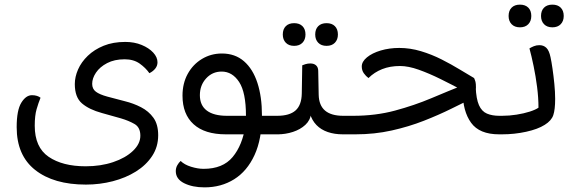

<svg xmlns="http://www.w3.org/2000/svg" viewBox="-20 -580 2479 829"><path d="M52 -31Q52 -104 72 -136.5Q92 -169 118 -169Q130 -169 139.5 -166Q149 -163 155 -158Q146 -136 138 -108.5Q130 -81 130 -37Q130 56 190 97Q250 138 350 138Q415 138 468.5 120Q522 102 554 71.5Q586 41 586 6Q586 -30 561 -44.5Q536 -59 502 -69L420 -92Q365 -107 334 -133.5Q303 -160 303 -217Q303 -248 317 -280Q331 -312 359 -339Q387 -366 427.5 -382.5Q468 -399 521 -399Q560 -399 591.5 -386Q623 -373 641.5 -353Q660 -333 660 -311Q660 -296 650.5 -284Q641 -272 625 -264Q609 -287 583 -305.5Q557 -324 518 -324Q474 -324 442.5 -307.5Q411 -291 394.5 -266.5Q378 -242 378 -218Q378 -196 394 -184Q410 -172 443 -163L519 -143Q556 -134 589 -117Q622 -100 642.5 -71.5Q663 -43 663 4Q663 54 637 93.5Q611 133 567 160.5Q523 188 467 202.5Q411 217 351 217Q212 217 132 154Q52 91 52 -31Z M1093 0 1094 -80H1185V0ZM938 -349Q995 -349 1033.5 -315.5Q1072 -282 1091.5 -222Q1111 -162 1111 -83L1058 0Q1039 0 1010 0Q981 0 955 0Q864 0 816 -43.5Q768 -87 768 -167Q768 -220 790.5 -261Q813 -302 852 -325.5Q891 -349 938 -349ZM937 -271Q897 -271 870 -241.5Q843 -212 843 -169Q843 -125 873 -102.5Q903 -80 960 -80Q981 -80 1003 -80Q1025 -80 1042 -80Q1042 -181 1012.5 -226Q983 -271 937 -271ZM863 229Q811 229 775 211Q739 193 739 159Q739 145 745.5 133.5Q752 122 760 115Q776 131 805 140Q834 149 859 149Q942 149 984.5 98Q1027 47 1040 -39L1111 -83Q1111 20 1079 89.5Q1047 159 991 194Q935 229 863 229ZM1185 0V-80Q1189 -74 1192 -64Q1195 -54 1195 -40Q1195 -26 1191.5 -15.5Q1188 -5 1185 0Z M1161 0V-80H1177Q1230 -80 1256 -103Q1282 -126 1283 -176L1285 -298Q1289 -300 1299 -303Q1309 -306 1320 -306Q1336 -306 1345 -297.5Q1354 -289 1354 -274L1356 -171Q1357 -125 1383.5 -102.5Q1410 -80 1462 -80H1478V0H1460Q1424 0 1395 -10Q1366 -20 1346.5 -40Q1327 -60 1318 -90H1323Q1320 -61 1298.5 -41Q1277 -21 1245 -10.5Q1213 0 1178 0ZM1478 0V-80Q1482 -74 1485 -64Q1488 -54 1488 -40Q1488 -26 1484.5 -15.5Q1481 -5 1478 0ZM1250 -382Q1227 -382 1214 -395.5Q1201 -409 1201 -431Q1201 -454 1214 -467Q1227 -480 1250 -480Q1273 -480 1286 -467Q1299 -454 1299 -431Q1299 -409 1286 -395.5Q1273 -382 1250 -382ZM1390 -382Q1367 -382 1354 -395.5Q1341 -409 1341 -431Q1341 -454 1354 -467Q1367 -480 1390 -480Q1413 -480 1426 -467Q1439 -454 1439 -431Q1439 -409 1426 -395.5Q1413 -382 1390 -382Z M2135 0Q2050 0 2014 -50Q1978 -100 1978 -183L2034 -204Q2036 -153 2048 -126Q2060 -99 2082.5 -89.5Q2105 -80 2136 -80H2148V0ZM2148 0V-80Q2152 -74 2155 -64Q2158 -54 2158 -40Q2158 -26 2154.5 -15.5Q2151 -5 2148 0ZM1981 -213V-188Q1932 -214 1882.5 -238.5Q1833 -263 1788 -279Q1743 -295 1707 -295Q1664 -295 1630 -281.5Q1596 -268 1571 -243Q1560 -251 1551 -263.5Q1542 -276 1542 -293Q1542 -314 1564.5 -332.5Q1587 -351 1624 -362Q1661 -373 1704 -373Q1751 -373 1797.5 -359Q1844 -345 1886.5 -323.5Q1929 -302 1965 -280Q2001 -258 2027 -243Q2031 -234 2033 -226.5Q2035 -219 2035 -202Q2035 -193 2032.5 -179.5Q2030 -166 2027 -159Q1984 -138 1929.5 -111Q1875 -84 1810 -58.5Q1745 -33 1671 -16.5Q1597 0 1515 0H1462V-80H1505Q1602 -80 1685.5 -102.5Q1769 -125 1842.5 -156Q1916 -187 1981 -213Z M2132 0V-80H2148Q2179 -80 2210.5 -85Q2242 -90 2267 -98Q2292 -106 2305 -115Q2305 -158 2299 -204.5Q2293 -251 2284 -294.5Q2275 -338 2266 -371Q2274 -376 2285 -380.5Q2296 -385 2309 -385Q2327 -385 2339 -373.5Q2351 -362 2357 -333Q2361 -315 2365.5 -284Q2370 -253 2373.5 -218Q2377 -183 2377 -153Q2377 -107 2369 -83Q2361 -59 2332 -41Q2302 -22 2251.5 -11Q2201 0 2148 0ZM2225 -462Q2202 -462 2189 -475.5Q2176 -489 2176 -511Q2176 -534 2189 -547Q2202 -560 2225 -560Q2248 -560 2261 -547Q2274 -534 2274 -511Q2274 -489 2261 -475.5Q2248 -462 2225 -462ZM2365 -462Q2342 -462 2329 -475.5Q2316 -489 2316 -511Q2316 -534 2329 -547Q2342 -560 2365 -560Q2388 -560 2401 -547Q2414 -534 2414 -511Q2414 -489 2401 -475.5Q2388 -462 2365 -462Z"/></svg>

Font: Baloo Bhaijaan 2
Style: Regular
Weight: 400
Designer: Sanskriti Dholi, Noopur Datye and Ek Type
Foundry: Ek Type
Version: Version 1.701